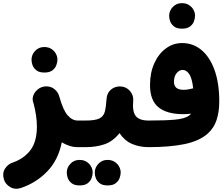

<svg xmlns="http://www.w3.org/2000/svg" viewBox="-26 -862 1404 1205"><path d="M183.1 -217.3Q175.3 -238.8 182.1 -259.8Q189 -280.8 206.1 -296.6Q223.1 -312.5 245.6 -317.9Q257.3 -320.8 269.5 -319.8Q298.3 -318.4 319.1 -299.8Q339.8 -281.2 345.7 -257.3Q346.2 -255.9 346.7 -254.4Q370.1 -170.4 398.7 -137.9Q427.2 -105.5 461.9 -105.5H462.4Q497.1 -105.5 521.2 -81.1Q545.4 -56.6 545.4 -22Q545.4 12.2 521.2 36.9Q497.1 61.5 462.4 61.5H461.9Q435.5 61.5 410.4 53.5Q385.3 45.4 361.8 31.2Q339.4 142.6 270.3 214.1Q201.2 285.6 105 317.9Q67.9 330.1 37.6 311.8Q7.3 293.5 -1.5 263.7Q-12.7 224.6 5.4 196.5Q23.4 168.5 51.3 159.2Q123.5 134.8 164.6 80.8Q205.6 26.9 205.6 -68.4Q205.6 -132.3 184.6 -213.4Q184.1 -215.3 183.1 -217.3ZM171.9 -487.8Q171.9 -518.6 194.6 -542.7Q217.3 -566.9 251.5 -566.9Q276.9 -566.9 294.4 -556.2Q312 -545.4 321.8 -529.8Q334.5 -509.8 334.5 -487.8Q334.5 -472.2 327.6 -453.1Q320.8 -434.1 303 -420.4Q285.2 -406.7 252.9 -406.7Q219.7 -406.7 202.4 -420.7Q185.1 -434.6 178.2 -452.6Q171.9 -469.7 171.9 -487.8Z M378.4 -22Q378.4 -56.6 403.3 -81.1Q428.2 -105.5 462.4 -105.5H511.2Q545.9 -105.5 570.6 -81.1Q595.2 -56.6 595.2 -22Q595.2 12.2 570.6 36.9Q545.9 61.5 511.2 61.5H462.4Q428.2 61.5 403.3 36.9Q378.4 12.2 378.4 -22Z M427.2 -22Q427.2 -56.6 452.1 -81.1Q477.1 -105.5 511.2 -105.5Q570.3 -105.5 596.9 -118.2Q623.5 -130.9 631.6 -160.4Q639.6 -189.9 642.6 -240.2Q645 -278.8 671.1 -300.3Q697.3 -321.8 732.4 -319.3Q767.1 -317.4 789.8 -290.8Q812.5 -264.2 810.1 -230.5Q803.7 -163.1 825.7 -134.3Q847.7 -105.5 906.7 -105.5H907.2Q941.9 -105.5 966.1 -81.1Q990.2 -56.6 990.2 -22Q990.2 12.2 966.1 36.9Q941.9 61.5 907.2 61.5H906.7Q849.6 61.5 802.7 41.3Q755.9 21 724.1 -26.4Q682.6 25.4 629.9 43.5Q577.1 61.5 511.2 61.5Q477.1 61.5 452.1 36.9Q427.2 12.2 427.2 -22ZM393.1 220.7Q393.1 189.9 415.8 165.8Q438.5 141.6 472.7 141.6Q498 141.6 515.6 152.3Q533.2 163.1 543 178.7Q555.7 198.7 555.7 220.7Q555.7 236.8 548.8 255.6Q542 274.4 524.2 288.1Q506.3 301.8 474.1 301.8Q440.9 301.8 423.6 287.8Q406.2 273.9 399.4 255.9Q393.1 238.8 393.1 220.7ZM568.8 220.7Q568.8 189.9 591.6 165.8Q614.3 141.6 648.4 141.6Q673.8 141.6 691.4 152.3Q709 163.1 718.8 178.7Q731.4 198.7 731.4 220.7Q731.4 236.8 724.6 255.6Q717.8 274.4 700 288.1Q682.1 301.8 649.9 301.8Q616.7 301.8 599.4 287.8Q582 273.9 575.2 255.9Q568.8 238.8 568.8 220.7Z M823.7 -22Q823.7 -56.6 848.4 -81.1Q873 -105.5 907.2 -105.5Q1013.7 -105.5 1072.5 -111.1Q1131.3 -116.7 1158.2 -134.8Q1167 -140.6 1173.3 -148.4Q1148.9 -145.5 1125.5 -145.5Q1021 -145.5 968.3 -189Q915.5 -232.4 915.5 -327.6Q915.5 -405.8 942.6 -465.3Q969.7 -524.9 1015.4 -558.3Q1061 -591.8 1116.7 -591.8Q1186.5 -591.8 1239 -547.6Q1291.5 -503.4 1320.8 -421.4Q1350.1 -339.4 1350.1 -225.6Q1350.1 -159.7 1333 -108.2Q1315.9 -56.6 1275.9 -22Q1223.6 23.4 1131.6 42.5Q1039.6 61.5 907.2 61.5Q873 61.5 848.4 36.9Q823.7 12.2 823.7 -22ZM1065.9 -348.6Q1065.9 -298.3 1126 -298.3Q1142.6 -298.3 1158 -301.3Q1173.3 -304.2 1186 -307.6H1186.5Q1179.2 -372.1 1161.1 -397.7Q1143.1 -423.3 1120.6 -423.3Q1099.6 -423.3 1082.8 -403.3Q1065.9 -383.3 1065.9 -348.6ZM1035.6 -763.2Q1035.6 -793.9 1058.3 -818.1Q1081.1 -842.3 1115.2 -842.3Q1140.6 -842.3 1158.2 -831.5Q1175.8 -820.8 1185.5 -805.2Q1198.2 -785.2 1198.2 -763.2Q1198.2 -747.6 1191.4 -728.5Q1184.6 -709.5 1166.7 -695.8Q1148.9 -682.1 1116.7 -682.1Q1083.5 -682.1 1066.2 -696Q1048.8 -710 1042 -728Q1035.6 -745.1 1035.6 -763.2Z"/></svg>

Font: Mikhak-DS1-FD Black
Style: Regular
Weight: 900
Designer: Amin Abedi
Version: Version 3.2